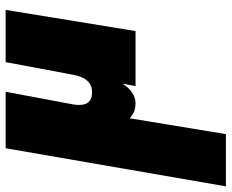

<svg xmlns="http://www.w3.org/2000/svg" viewBox="-125 -410 820 680"><g transform="rotate(-90 285.0 -70.0)"><path d="M300 -460H100L-35 320H150L206 -20Q222 -7 234.5 -3.5Q247 0 260 0Q279 0 297.5 -12.5Q316 -25 329 -47L320 0H515L590 -460H405L360 -220Q356 -199 348 -184Q340 -169 328 -161.5Q316 -154 298 -154Q278 -154 267.5 -162.5Q257 -171 254.5 -186Q252 -201 255 -220Z"/></g></svg>

Font: Jost Black
Style: Italic
Weight: 900
Italic angle: -5°
Version: Version 3.710